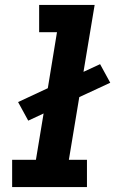

<svg xmlns="http://www.w3.org/2000/svg" viewBox="-20 -755 490 775"><path d="M29 0V-110H125L156 -297L94 -268L53 -343L173 -399L210 -625H138V-735H362L317 -465L384 -496L425 -421L300 -363L258 -110H331V0Z"/></svg>

Font: Iosevka Etoile XBdObl
Style: Regular
Weight: 800
Italic angle: -9°
Designer: Belleve Invis
Foundry: Belleve Invis
Version: Version 15.5.2; ttfautohint (v1.8.4)